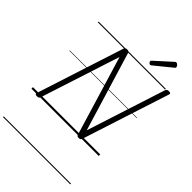

<svg xmlns="http://www.w3.org/2000/svg" viewBox="-421 -1272 1790 1790"><g transform="rotate(45 473.5 -377.0)"><path d="M85 14Q57 14 63 -5L343 -871Q346 -881 353 -885.5Q360 -890 374 -890Q386 -890 392 -886.5Q398 -883 401 -874L639 -90L891 -871Q895 -881 902.5 -885.5Q910 -890 924 -890Q952 -890 946 -871L666 -5Q663 5 656 9.5Q649 14 636 14Q624 14 618.5 10.5Q613 7 610 -2L372 -790L118 -5Q115 5 107.5 9.5Q100 14 85 14ZM625 -939Q618 -939 609.5 -947.5Q601 -956 601 -963Q601 -966 601.5 -968.5Q602 -971 606 -975L766 -1120Q771 -1124 774 -1126.5Q777 -1129 781 -1129Q788 -1129 795.5 -1124Q803 -1119 808.5 -1111Q814 -1103 814 -1097Q814 -1093 813 -1089.5Q812 -1086 806 -1082L639 -946Q634 -943 631.5 -941Q629 -939 625 -939ZM0 365H887V375H0ZM0 -20H887V0H0ZM0 -505H887V-500H0ZM0 -885H887V-875H0Z"/></g></svg>

Font: Playwrite DK Loopet Guides
Style: Regular
Weight: 400
Designer: Veronika Burian, José Scaglione
Foundry: TypeTogether
Version: Version 1.003